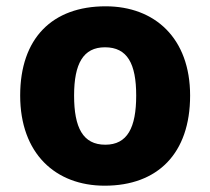

<svg xmlns="http://www.w3.org/2000/svg" viewBox="-20 -579 667 609"><path d="M583 -276C583 -458 471 -559 315 -559C146 -559 44 -458 44 -276C44 -92 156 10 312 10C480 10 583 -92 583 -276ZM215 -276C215 -377 244 -429 313 -429C384 -429 412 -377 412 -276C412 -174 384 -120 314 -120C243 -120 215 -174 215 -276Z"/></svg>

Font: Noto Sans Telugu ExtraBold
Style: Regular
Weight: 800
Designer: Jelle Bosma - Monotype Design Team
Foundry: Monotype Imaging Inc.
Version: Version 2.005